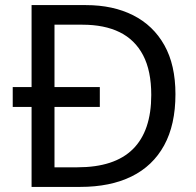

<svg xmlns="http://www.w3.org/2000/svg" viewBox="-20 -734 770 754"><path d="M317 -714Q424 -714 503 -674Q582 -634 625.5 -556.5Q669 -479 669 -364Q669 -244 624.5 -163Q580 -82 496.5 -41Q413 0 295 0H104V-314H30V-392H104V-714ZM304 -637H194V-392H372V-314H194V-77H284Q430 -77 502 -148.5Q574 -220 574 -361Q574 -456 542 -517Q510 -578 450 -607.5Q390 -637 304 -637Z"/></svg>

Font: Noto Sans Lao UI
Style: Regular
Weight: 400
Designer: Monotype Design Team
Foundry: Monotype Imaging Inc.
Version: Version 2.000